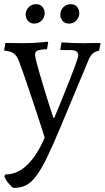

<svg xmlns="http://www.w3.org/2000/svg" viewBox="-25 -659 502 920"><path d="M40 241Q36 241 29 234Q22 227 14.5 217.5Q7 208 1.5 198.5Q-4 189 -4 184L1 177Q59 177 107 129.5Q155 82 189 0Q180 -29 168 -66Q156 -103 142.5 -143.5Q129 -184 115.5 -224.5Q102 -265 89 -302Q76 -339 65 -368Q55 -394 38.5 -404.5Q22 -415 -3 -416L-5 -420L1 -453Q1 -453 17 -453Q33 -453 53 -452.5Q73 -452 84 -452Q106 -452 127.5 -453Q149 -454 166 -455.5Q183 -457 193.5 -458Q204 -459 204 -459L206 -454L200 -423Q166 -422 154.5 -416.5Q143 -411 143 -397Q143 -388 149.5 -362.5Q156 -337 166 -303Q176 -269 187 -232.5Q198 -196 208 -164.5Q218 -133 224.5 -113.5Q231 -94 231 -94H235Q252 -135 272 -183.5Q292 -232 309.5 -277Q327 -322 338.5 -354Q350 -386 350 -393Q350 -407 341 -413Q332 -419 312 -419H266L264 -423L270 -456Q270 -456 285.5 -455Q301 -454 324.5 -453Q348 -452 372 -452Q390 -452 409.5 -452.5Q429 -453 443 -453Q457 -453 457 -453L450 -416Q428 -412 416.5 -400Q405 -388 394 -359L267 -55Q230 34 202 92Q174 150 149.5 183Q125 216 99 229Q73 242 40 241ZM305 -546Q285 -546 274.5 -559.5Q264 -573 264 -589Q264 -609 278 -624Q292 -639 314 -639Q334 -639 344.5 -626Q355 -613 355 -596Q355 -576 341 -561Q327 -546 305 -546ZM139 -546Q119 -546 108.5 -559.5Q98 -573 98 -589Q98 -609 112 -624Q126 -639 148 -639Q168 -639 178.5 -626Q189 -613 189 -596Q189 -576 175 -561Q161 -546 139 -546Z"/></svg>

Font: Alegreya
Style: Regular
Weight: 400
Designer: Juan Pablo del Peral
Foundry: Huerta Tipografica
Version: Version 2.009